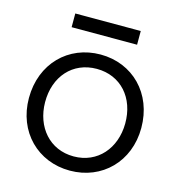

<svg xmlns="http://www.w3.org/2000/svg" viewBox="-104 -763 776 859"><g transform="rotate(15 284.5 -334.0)"><path d="M296.9 8.8C445.3 8.8 557.1 -101.6 557.1 -258.3C557.1 -418 445.3 -528.8 296.9 -528.8C148.4 -528.8 36.6 -418 36.6 -258.3C36.6 -101.6 148.4 8.8 296.9 8.8ZM111.3 -258.3C110.4 -377.9 185.5 -462.4 296.9 -462.4C408.2 -462.4 483.4 -377.9 482.4 -258.3C481.4 -144 408.2 -57.1 296.9 -57.1C185.5 -57.1 112.3 -144 111.3 -258.3ZM139.2 -613.3H442.4V-676.8H139.2Z"/></g></svg>

Font: Faust Sans
Style: Regular
Weight: 400
Designer: Andreas Faust
Version: Version 1.003;Glyphs 3.1.2 (3151)